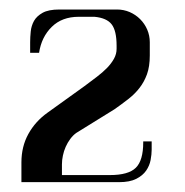

<svg xmlns="http://www.w3.org/2000/svg" viewBox="-20 -714 383 398"><path d="M222.7 -694.3Q236.3 -694.3 248.8 -689Q261.2 -683.6 270.5 -674.3Q279.8 -665 285.2 -652.6Q290.5 -640.1 290.5 -626.5V-599.1Q290.5 -576.2 284.7 -560.1Q278.8 -543.9 269 -531.5Q259.3 -519 246.1 -508.8Q232.9 -498.5 217.8 -487.8L138.2 -438.5Q131.3 -433.6 125.7 -426Q120.1 -418.5 116.2 -409.7Q112.3 -400.9 110.4 -391.6Q108.4 -382.3 108.4 -373.5V-351.1H208Q246.1 -351.1 261.5 -366.2Q276.9 -381.3 276.9 -418.9V-420.9H294.4V-403.8Q294.4 -394 292.2 -382.3Q290 -370.6 283 -360.4Q275.9 -350.1 262.5 -343.3Q249 -336.4 226.6 -336.4H24.4V-377.4Q24.4 -410.2 38.8 -436.3Q53.2 -462.4 78.6 -480.5L155.3 -535.6Q168.5 -545.4 180.7 -554.7Q192.9 -564 201.9 -573.2Q210.9 -582.5 216.3 -592.3Q221.7 -602.1 221.7 -612.8V-619.1Q221.7 -650.4 211.4 -663.6Q201.2 -676.8 175.8 -679.2H143.1Q108.4 -679.2 87.2 -658.2Q65.9 -637.2 61 -604.5H42.5V-626.5Q42.5 -636.7 43.7 -648.7Q44.9 -660.6 50.5 -670.7Q56.2 -680.7 68.4 -687.5Q80.6 -694.3 103 -694.3Z"/></svg>

Font: Unique
Style: Regular
Weight: 400
Designer: Anna Pocius (aka Artmaker)
Foundry: Anna Pocius
Version: Version 1.000 2013 initial release